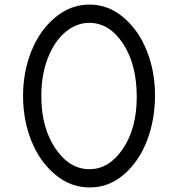

<svg xmlns="http://www.w3.org/2000/svg" viewBox="-20 -800 757 841"><path d="M81 -380Q81 -485 117.5 -576Q154 -667 221.5 -723.5Q289 -780 372 -780Q454 -780 520.5 -724Q587 -668 623 -577.5Q659 -487 659 -383Q659 -276 624 -184.5Q589 -93 523 -36Q457 21 374 21Q373 21 372 21Q289 21 221.5 -35.5Q154 -92 117.5 -183Q81 -274 81 -380ZM161 -380Q161 -241 222.5 -150Q284 -59 371 -59Q372 -59 372 -59Q458 -59 518.5 -148.5Q579 -238 579 -376Q579 -517 519.5 -608Q460 -699 372 -700Q315 -700 266.5 -659.5Q218 -619 189.5 -545.5Q161 -472 161 -380Z"/></svg>

Font: Nordica Advanced
Style: RegularExtended
Weight: 300
Version: Version 1.07